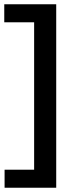

<svg xmlns="http://www.w3.org/2000/svg" viewBox="-37 -760 372 900"><path d="M-15.5 120V35.5H123V-655.5H-17V-740H226.5V120Z"/></svg>

Font: Encode Sans SC Medium
Style: Regular
Weight: 500
Version: Version 3.002